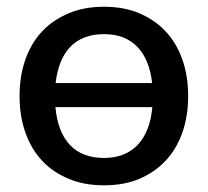

<svg xmlns="http://www.w3.org/2000/svg" viewBox="-20 -538 611 565"><path d="M428.2 -222.7H143.1Q149.9 -148.9 186 -111.3Q221.7 -73.2 286.1 -73.2Q348.1 -73.2 384.8 -111.3Q421.9 -150.4 428.2 -222.7ZM143.6 -293.5H427.7Q419.9 -363.8 383.3 -400.9Q347.7 -437.5 286.1 -437.5Q223.6 -437.5 187.5 -400.9Q151.9 -364.3 143.6 -293.5ZM388.7 -499.5Q434.1 -480.5 466.3 -446.8Q498.5 -413.1 516.1 -364.3Q533.7 -314.9 533.7 -255.4Q533.7 -195.3 516.1 -146.5Q498.5 -97.7 466.3 -64Q435.1 -30.8 388.7 -11.2Q344.2 7.3 286.1 7.3Q228 7.3 183.6 -11.2Q135.3 -31.2 105 -64Q72.8 -97.7 55.2 -146.5Q37.6 -195.3 37.6 -255.4Q37.6 -315.4 55.2 -364.3Q72.8 -413.1 105 -446.8Q136.7 -480 183.6 -499.5Q228 -518.1 286.1 -518.1Q344.2 -518.1 388.7 -499.5Z"/></svg>

Font: Lato-SemiBold
Style: Regular
Weight: 500
Designer: Lukasz Dziedzic with Adam Twardoch and Botio Nikoltchev
Foundry: tyPoland Lukasz Dziedzic
Version: ""